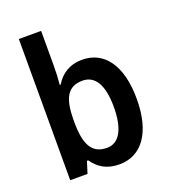

<svg xmlns="http://www.w3.org/2000/svg" viewBox="-140 -861 855 971"><g transform="rotate(-20 287.5 -375.0)"><path d="M194 -573V-760H74V0H167L187 -63H194C225 -19 267 10 337 10C455 10 531 -89 531 -272C531 -455 455 -552 339 -552C269 -552 224 -520 194 -471H189C192 -498 194 -538 194 -573ZM304 -452C371 -452 408 -392 408 -274C408 -152 370 -90 306 -90C223 -90 194 -151 194 -269V-284C195 -393 221 -452 304 -452Z"/></g></svg>

Font: Noto Sans Kannada SemiCondensed SemiBold
Style: Regular
Weight: 600
Width: 4
Designer: Jelle Bosma - Monotype Design Team
Foundry: Monotype Imaging Inc.
Version: Version 2.005